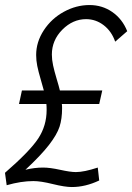

<svg xmlns="http://www.w3.org/2000/svg" viewBox="-20 -735 530 770"><path d="M338.9 -714.8Q390.1 -714.8 430.4 -686.8Q470.7 -658.7 490.2 -609.9L441.9 -567.9Q427.7 -609.4 396 -633.8Q364.3 -658.2 325.2 -658.2Q272 -658.2 230 -616Q188 -573.7 188 -516.1Q188 -495.6 192.9 -472.9Q197.8 -450.2 207 -419.4Q216.3 -388.7 220.2 -372.1H390.1L377.9 -317.9H228Q229 -312 229 -300.8Q229 -258.3 218.8 -226.8Q208.5 -195.3 176.5 -153.8Q144.5 -112.3 82 -54.2Q118.2 -63 152.8 -63Q180.2 -63 221.2 -54Q262.2 -44.9 284.2 -44.9Q317.4 -44.9 372.1 -63L377.9 -11.2Q322.3 15.1 268.1 15.1Q240.2 15.1 191.9 3.2Q143.6 -8.8 113.8 -8.8Q64.9 -8.8 6.8 7.8L0 -42Q100.1 -128.9 133.5 -179.9Q167 -231 167 -293.9Q167 -310.1 166 -317.9H56.2L67.9 -372.1H155.8Q152.8 -384.3 143.3 -416.5Q133.8 -448.7 129.4 -470.7Q125 -492.7 125 -514.2Q125 -566.9 155.8 -613.8Q186.5 -660.6 236.1 -687.7Q285.6 -714.8 338.9 -714.8Z"/></svg>

Font: Rawline
Style: Italic
Weight: 400
Italic angle: -12°
Designer: Matt McInerney, Pablo Impallari, Rodrigo Fuenzalida
Foundry: Matt McInerney, Pablo Impallari, Rodrigo Fuenzalida
Version: Version 4.020;PS 004.020;hotconv 1.0.88;makeotf.lib2.5.64775